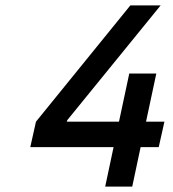

<svg xmlns="http://www.w3.org/2000/svg" viewBox="-20 -690 640 710"><path d="M458 -418 420 -240H227L229 -246L574 -670H462L113 -240L92 -146H400L369 0H469L500 -146H567L588 -240H520L558 -418Z"/></svg>

Font: LT Wave Mono Medium
Style: Italic
Weight: 500
Designer: Daniel Lyons
Version: Version 2.5 (Glyphs App)